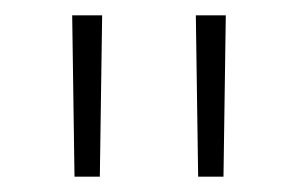

<svg xmlns="http://www.w3.org/2000/svg" viewBox="-20 -720 388 250"><path d="M271 -490H238L235 -700H274ZM110 -490H77L74 -700H113Z"/></svg>

Font: Titillium Web ExtraLight
Style: Regular
Weight: 275
Version: Version 1.002;PS 57.000;hotconv 1.0.70;makeotf.lib2.5.55311